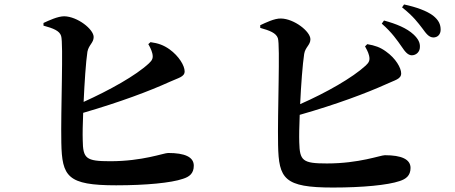

<svg xmlns="http://www.w3.org/2000/svg" viewBox="-20 -823 2040 861"><path d="M645 -625C650 -617 659 -600 663 -584C668 -563 663 -553 648 -539C589 -484 472 -419 355 -366C359 -453 365 -545 372 -591C378 -622 400 -631 400 -657C400 -692 327 -749 268 -750C239 -750 199 -731 175 -720V-708C219 -696 247 -685 254 -662C265 -630 252 -327 255 -183C258 -31 282 8 501 8C635 8 748 -3 800 -21C829 -30 849 -45 849 -80C849 -119 809 -137 734 -137C714 -137 620 -100 474 -100C365 -100 352 -112 351 -195C350 -223 351 -267 353 -317C518 -365 651 -415 741 -456C780 -474 808 -478 808 -503C808 -528 783 -571 740 -602C713 -621 690 -629 655 -634Z M1781 -614C1797 -590 1809 -576 1826 -575C1847 -575 1863 -591 1863 -612C1864 -631 1856 -648 1835 -668C1804 -697 1757 -716 1702 -731L1692 -717C1738 -677 1762 -641 1781 -614ZM1873 -697C1892 -671 1903 -656 1923 -655C1943 -655 1956 -669 1956 -690C1956 -714 1947 -733 1922 -753C1894 -774 1848 -791 1792 -803L1783 -790C1835 -749 1855 -720 1873 -697ZM1617 -615C1621 -607 1631 -591 1635 -574C1640 -553 1635 -543 1620 -529C1560 -474 1444 -408 1326 -356C1330 -443 1337 -535 1344 -581C1349 -612 1372 -621 1372 -647C1372 -682 1299 -739 1240 -740C1211 -741 1171 -721 1147 -710V-698C1190 -686 1218 -675 1226 -652C1237 -620 1224 -317 1227 -173C1230 -21 1254 18 1473 18C1607 18 1719 7 1772 -11C1800 -20 1821 -35 1821 -70C1821 -109 1780 -127 1706 -127C1686 -127 1591 -90 1446 -90C1337 -90 1324 -102 1322 -185C1321 -213 1322 -258 1324 -308C1489 -355 1622 -405 1713 -446C1751 -464 1779 -468 1779 -494C1779 -518 1755 -561 1711 -592C1685 -611 1662 -619 1627 -625Z"/></svg>

Font: Noto Serif CJK HK
Style: Bold
Weight: 700
Designer: Ryoko NISHIZUKA 西塚涼子 (kana & ideographs); Frank Grießhammer (Latin, Greek & Cyrillic); Wenlong ZHANG 张文龙 (bopomofo); San
Foundry: Adobe
Version: Version 2.001;hotconv 1.1.0;makeotfexe 2.6.0